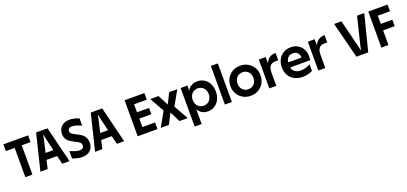

<svg xmlns="http://www.w3.org/2000/svg" viewBox="40 -2032 7434 3505"><g transform="rotate(-20 3757.0 -280.0)"><path d="M500.6 -700V-569.4H20.6V-700ZM329.4 -657V0H191.9V-657Z M655.3 -700H877.2L1050.2 0H908.7L869 -163.9H663L625.3 0H484.8ZM841.5 -289.6 787.5 -515.6 765.3 -620.7H763.3L742.7 -515.6L690.5 -289.6Z M1089.8 -509.9Q1089.8 -602.5 1148.2 -656.7Q1206.6 -710.9 1306.4 -710.9Q1388.7 -710.9 1488.9 -669.8V-529.5Q1424.3 -557.3 1383.8 -569.4Q1343.3 -581.6 1309.1 -581.6Q1268.7 -581.6 1248 -564.1Q1227.3 -546.5 1227.3 -516.1Q1227.3 -489.1 1243 -472.8Q1258.7 -456.5 1293.4 -437.7L1385.2 -389.7Q1448.6 -356.1 1480.8 -309Q1512.9 -261.9 1512.9 -190.7Q1512.9 -97.8 1454.5 -43.4Q1396.1 10.9 1296.4 10.9Q1217.3 10.9 1109.8 -29.3V-171.7Q1180 -143.7 1219.7 -132.1Q1259.5 -120.6 1293.6 -120.6Q1333.7 -120.6 1354.6 -139Q1375.5 -157.5 1375.5 -189.9Q1375.5 -219.4 1359.7 -238Q1344 -256.6 1309.4 -275.4L1217.5 -323.5Q1153.8 -356.9 1121.8 -400.6Q1089.8 -444.3 1089.8 -509.9Z M1717.3 -700H1939.2L2112.2 0H1970.7L1931 -163.9H1725L1687.3 0H1546.8ZM1903.5 -289.6 1849.5 -515.6 1827.3 -620.7H1825.3L1804.7 -515.6L1752.5 -289.6Z M2759 -700V-571.4H2463.4V-700ZM2512.1 -700V0H2374.6V-700ZM2746.7 -415.4V-293.1H2463.4V-415.4ZM2759 -128.6V0H2463.4V-128.6Z M2979.7 -280 2822.1 -560H2983.3L3087.8 -356.2L3189.8 -560H3347L3189.4 -280L3347 0H3186.8L3084.8 -203.8L2980.3 0H2822.1Z M3736.7 -572Q3809.2 -572 3868 -536.1Q3926.8 -500.2 3960.9 -433.7Q3995.1 -367.2 3995.1 -280Q3995.1 -192.8 3960.9 -126.3Q3926.8 -59.8 3868 -23.9Q3809.2 12 3736.7 12Q3668.3 12 3617.4 -21.5Q3566.4 -55 3538.8 -120.6Q3511.3 -186.3 3511.3 -280H3501.3Q3501.3 -373.7 3531.3 -439.2Q3561.4 -504.7 3614.5 -538.4Q3667.6 -572 3736.7 -572ZM3701.7 -112.4Q3748.9 -112.4 3784.5 -135.1Q3820.1 -157.8 3838.9 -195.9Q3857.6 -234.1 3857.6 -280Q3857.6 -325.9 3838.9 -364.1Q3820.1 -402.2 3784.5 -424.9Q3748.9 -447.6 3701.7 -447.6Q3654.3 -447.6 3618.2 -424.9Q3582.2 -402.2 3563.2 -364.1Q3544.2 -325.9 3544.2 -280Q3544.2 -234.1 3563.2 -195.9Q3582.2 -157.8 3618.2 -135.1Q3654.3 -112.4 3701.7 -112.4ZM3412.5 -560H3544.2V-400L3528.5 -280L3548.5 -183V190H3412.5Z M4068.5 -750H4204.5V0H4068.5Z M4863 -280Q4863 -198 4825.4 -131.5Q4787.7 -65 4721.1 -26.5Q4654.4 12 4570.3 12Q4486.1 12 4419.5 -26.5Q4352.8 -65 4315.2 -131.5Q4277.5 -198 4277.5 -280Q4277.5 -362 4315.2 -428.5Q4352.8 -495 4419.5 -533.5Q4486.1 -572 4570.3 -572Q4654.4 -572 4721.1 -533.5Q4787.7 -495 4825.4 -428.5Q4863 -362 4863 -280ZM4570.3 -116Q4617.2 -116 4652.3 -137.6Q4687.4 -159.2 4706.5 -196.5Q4725.6 -233.8 4725.6 -280Q4725.6 -326.2 4706.5 -363.5Q4687.4 -400.8 4652.3 -422.4Q4617.2 -444 4570.3 -444Q4523.3 -444 4488.2 -422.4Q4453.1 -400.8 4434 -363.5Q4415 -326.2 4415 -280Q4415 -233.8 4434 -196.5Q4453.1 -159.2 4488.2 -137.6Q4523.3 -116 4570.3 -116Z M5064.6 -560V-352.8L5067.5 -350V0H4931.5V-560ZM5260.3 -568.9V-424.3Q5229.6 -427.4 5208 -427.4Q5136.3 -427.4 5101.9 -385.8Q5067.5 -344.2 5067.5 -259.9L5039.7 -319.9Q5048.3 -400.8 5072.8 -455.1Q5097.3 -509.4 5143.5 -539.1Q5189.7 -568.9 5260.3 -568.9Z M5276.5 -280Q5276.5 -362.7 5310.9 -429.4Q5345.2 -496 5408.4 -534Q5471.7 -572 5553.7 -572Q5634.4 -572 5693.9 -535.4Q5753.4 -498.7 5784.4 -436.7Q5815.4 -374.7 5815.4 -300Q5815.4 -272.4 5809.9 -228.6H5337.7V-327.5H5717.3L5678.2 -313.7Q5678.2 -375.9 5647 -415.4Q5615.8 -454.8 5551.5 -454.8Q5507 -454.8 5476.9 -435.4Q5446.7 -416 5432.1 -384.2Q5417.5 -352.3 5417.5 -313.7V-248.5Q5417.5 -212 5436.5 -180.5Q5455.5 -149 5494.6 -129.6Q5533.8 -110.3 5590.8 -110.3Q5676.2 -110.3 5771.5 -162.5V-32.6Q5680.2 12 5580.4 12Q5488.1 12 5419.4 -25.3Q5350.7 -62.6 5313.6 -128.7Q5276.5 -194.8 5276.5 -280Z M6016.6 -560V-352.8L6019.5 -350V0H5883.5V-560ZM6212.3 -568.9V-424.3Q6181.6 -427.4 6160 -427.4Q6088.3 -427.4 6053.9 -385.8Q6019.5 -344.2 6019.5 -259.9L5991.7 -319.9Q6000.3 -400.8 6024.8 -455.1Q6049.3 -509.4 6095.5 -539.1Q6141.7 -568.9 6212.3 -568.9Z M6444.8 -700H6586.7L6716.4 -182.4L6739.8 -78.1H6741.8L6764.2 -183.1L6890.3 -700H7030.5L6852.9 0H6623.3Z M7483 -700V-570H7197.4V-700ZM7246.1 -700V0H7108.6V-700ZM7470.7 -410.1V-285H7197.4V-410.1Z"/></g></svg>

Font: TASA Explorer VF
Style: Regular
Weight: 400
Designer: Weizhong Zhang
Foundry: Local Remote
Version: Version 1.000;Glyphs 3.2 (3192)